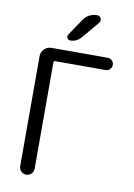

<svg xmlns="http://www.w3.org/2000/svg" viewBox="-102 -1043 760 1085"><g transform="rotate(10 278.0 -500.5)"><path d="M301.8 -841.8Q277.3 -812.5 240.2 -812.5Q227.5 -812.5 222.2 -823.2Q216.8 -834 223.6 -843.8L287.1 -937.5Q315.4 -979.5 366.2 -979.5Q380.9 -979.5 387.2 -965.8Q393.6 -952.1 384.8 -940.4ZM175.8 -682.6Q168 -682.6 168 -675.8V-64.5Q168 -46.9 155.8 -34.7Q143.6 -22.5 126.5 -22.5Q109.4 -22.5 97.2 -34.7Q85 -46.9 85 -64.5V-695.3Q85 -718.8 102.1 -735.8Q119.1 -752.9 142.6 -752.9H465.8Q480.5 -752.9 490.7 -742.7Q501 -732.4 501 -717.8Q501 -703.1 490.7 -692.9Q480.5 -682.6 465.8 -682.6Z"/></g></svg>

Font: Gen Jyuu Gothic Normal
Style: Regular
Weight: 300
Designer: [Source Han Sans]
Ryoko NISHIZUKA  (kana & ideographs); Paul D. Hunt (Latin, Greek & Cyrillic); Wenlong ZHANG  (bopomofo
Version: Version 1.002.20150607